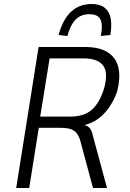

<svg xmlns="http://www.w3.org/2000/svg" viewBox="-20 -940 650 960"><path d="M61 0 173 -705H406Q475 -705 517 -679.5Q559 -654 571.5 -604Q584 -554 565 -480Q549 -437 526 -403.5Q503 -370 472 -347Q441 -324 401 -314L407 -313L414 -311Q426 -305 433.5 -292.5Q441 -280 448 -248L515 0H445L384 -227Q377 -257 363.5 -273.5Q350 -290 330 -295.5Q310 -301 279 -301H174L126 0ZM181 -357H332Q401 -357 440 -392Q479 -427 501 -500Q522 -577 495.5 -612.5Q469 -648 398 -648H228ZM317 -760 273 -765Q294 -843 335.5 -881.5Q377 -920 438 -920Q479 -920 502.5 -902Q526 -884 533 -850Q540 -816 532 -765L484 -760Q495 -813 483 -841Q471 -869 426 -869Q385 -869 358.5 -842.5Q332 -816 317 -760Z"/></svg>

Font: Nunito Sans 7pt Condensed Light
Style: Italic
Weight: 300
Width: 3
Italic angle: -9°
Designer: Vernon Adams
Foundry: Vernon Adams
Version: Version 3.101;gftools[0.9.27]